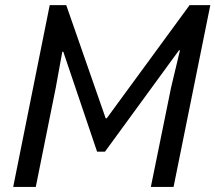

<svg xmlns="http://www.w3.org/2000/svg" viewBox="-20 -740 852 760"><path d="M32.2 0 176.8 -719.7H242.2L398.4 -271.5H402.3L730.5 -719.7H812.5L667 0H577.1L657.2 -393.6L692.4 -541H688.5L395.5 -139.6H364.3L230.5 -535.2H226.6L200.7 -392.6L121.6 0Z"/></svg>

Font: Reddit Sans
Style: Italic
Weight: 400
Italic angle: -11.25°
Designer: Stephen Hutchings
Version: Version 1.013